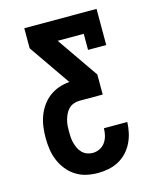

<svg xmlns="http://www.w3.org/2000/svg" viewBox="-111 -597 722 888"><g transform="rotate(-15 250.0 -152.5)"><path d="M248 215Q220 215 193 209Q166 203 142.5 188Q119 173 101.5 151Q84 129 73.5 103.5Q63 78 59 50.5Q55 23 55 -5Q55 -31 58.5 -57Q62 -83 71 -107.5Q80 -132 95 -153.5Q110 -175 131 -191Q152 -207 177 -215.5Q202 -224 228 -226L91 -424V-520H437V-347H350V-424H225L362 -226V-130H250Q236 -130 222.5 -125Q209 -120 199 -110Q189 -100 183 -87.5Q177 -75 173 -61Q169 -47 168 -33Q167 -19 167 -5Q167 9 168 23Q169 37 172.5 50Q176 63 182 76Q188 89 198 99Q208 109 221 114Q234 119 248 119Q266 119 282 111Q298 103 308 89Q318 75 322.5 57.5Q327 40 327 22H439Q438 48 432.5 73Q427 98 415.5 121Q404 144 386.5 162.5Q369 181 346.5 193Q324 205 298.5 210Q273 215 248 215Z"/></g></svg>

Font: Iosevka Gothic
Style: Bold
Weight: 700
Monospace: yes
Designer: Belleve Invis
Foundry: Belleve Invis
Version: Version 15.5.1; ttfautohint (v1.8.4)